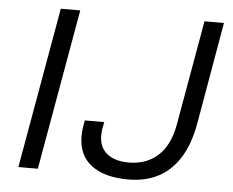

<svg xmlns="http://www.w3.org/2000/svg" viewBox="-50 -745 989 816"><g transform="rotate(5 444.0 -337.0)"><path d="M56 0 177 -686H260L139 0ZM525 12Q424 12 368 -30.5Q312 -73 312 -155Q312 -167 313.5 -181.5Q315 -196 320 -222H403Q397 -195 396 -183Q395 -171 395 -164Q395 -114 428.5 -87Q462 -60 522 -60Q596 -60 645.5 -104.5Q695 -149 711 -238L790 -686H873L797 -249Q781 -161 744.5 -103Q708 -45 653 -16.5Q598 12 525 12Z"/></g></svg>

Font: Archivo SemiExpanded Light
Style: Italic
Weight: 300
Width: 6
Italic angle: -10°
Designer: Hector Gatti
Foundry: Omnibus-Type
Version: Version 2.001